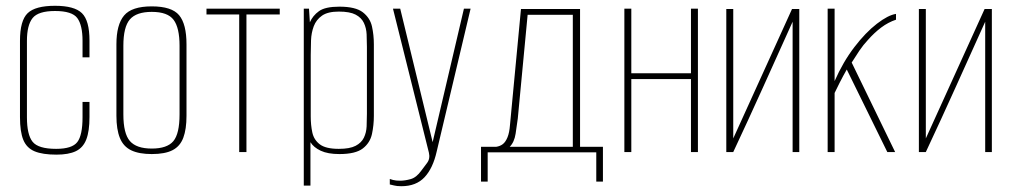

<svg xmlns="http://www.w3.org/2000/svg" viewBox="-20 -525 3494 663"><path d="M175 9Q127 9 99.5 -2.5Q72 -14 60.5 -42Q49 -70 49 -121V-384Q49 -454 75.5 -479.5Q102 -505 170 -505Q237 -505 263 -479.5Q289 -454 289 -385V-327H265V-384Q265 -438 247 -462.5Q229 -487 170 -487Q112 -487 92.5 -462.5Q73 -438 73 -384V-120Q73 -60 92.5 -35.5Q112 -11 174 -11Q229 -11 247 -34.5Q265 -58 265 -120V-173H289V-121Q289 -72 278 -43.5Q267 -15 242 -3Q217 9 175 9Z M504 7Q460 7 433 -6Q406 -19 394 -48.5Q382 -78 382 -125V-372Q382 -440 408.5 -471.5Q435 -503 504 -503Q573 -503 598.5 -472.5Q624 -442 624 -372V-125Q624 -79 613 -49.5Q602 -20 576 -6.5Q550 7 504 7ZM504 -12Q557 -12 578.5 -37.5Q600 -63 600 -130V-367Q600 -429 579.5 -456.5Q559 -484 504 -484Q451 -484 428.5 -458Q406 -432 406 -367V-130Q406 -64 428.5 -38Q451 -12 504 -12Z M806 0V-475H693V-495H946V-475H831V0Z M1029 116V-495H1047L1050 -448Q1060 -471 1081.5 -486.5Q1103 -502 1152 -502Q1208 -502 1233 -482.5Q1258 -463 1264.5 -433.5Q1271 -404 1271 -372V-125Q1271 -93 1264.5 -62.5Q1258 -32 1233 -12.5Q1208 7 1152 7Q1112 7 1087.5 -4.5Q1063 -16 1052 -34V116ZM1150 -11Q1188 -11 1208 -21.5Q1228 -32 1236.5 -49.5Q1245 -67 1246 -88.5Q1247 -110 1247 -132V-363Q1247 -385 1246 -406.5Q1245 -428 1236.5 -446Q1228 -464 1208 -474.5Q1188 -485 1150 -485Q1112 -485 1092 -471Q1072 -457 1063.5 -434.5Q1055 -412 1054 -385.5Q1053 -359 1053 -335V-123Q1053 -93 1058.5 -67.5Q1064 -42 1084.5 -26.5Q1105 -11 1150 -11Z M1366 118Q1350 118 1341 115.5Q1332 113 1326 112V93Q1328 94 1337.5 96.5Q1347 99 1362 99Q1378 99 1398 93.5Q1418 88 1435 64Q1443 53 1454.5 38Q1466 23 1461 2L1337 -495H1362L1475 -30H1473L1582 -495H1605L1488 -2Q1475 56 1446 87Q1417 118 1366 118Z M1641 102V-18H1693Q1707 -20 1716.5 -27.5Q1726 -35 1732.5 -51Q1739 -67 1741 -93L1779 -494H1983V-18H2062V102H2039V1H1664V102ZM1740 -18H1958V-474H1802L1768 -116Q1765 -93 1760.5 -63.5Q1756 -34 1740 -18Z M2136 0V-495H2160V-272H2366V-495H2390V0H2366V-252H2160V0Z M2488 0V-494H2512V-47L2715 -494H2740V0H2717V-450Q2666 -337 2615.5 -225Q2565 -113 2512 0Z M2838 0V-495H2862V-245Q2891 -311 2930 -362Q2969 -413 3008 -443Q3047 -473 3074 -477V-457Q3047 -448 3023 -430Q2999 -412 2977 -387Q2961 -370 2947.5 -350Q2934 -330 2921 -309L3071 0H3044L2904 -285Q2892 -264 2879.5 -239.5Q2867 -215 2862 -204V0Z M3153 0V-494H3177V-47L3380 -494H3405V0H3382V-450Q3331 -337 3280.5 -225Q3230 -113 3177 0Z"/></svg>

Font: Alumni Sans Thin
Style: Regular
Weight: 100
Designer: Robert E. Leuschke
Foundry: Robert E. Leuschke
Version: Version 1.018